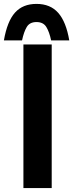

<svg xmlns="http://www.w3.org/2000/svg" viewBox="-25 -964 380 984"><path d="M95 -736H240V0H95ZM162 -944Q233 -944 273.5 -898Q314 -852 330 -757H237Q228 -800 212.5 -825.5Q197 -851 162 -851Q127 -851 112 -825.5Q97 -800 88 -757H-5Q12 -855 52 -899.5Q92 -944 162 -944Z"/></svg>

Font: Reem Kufi
Style: Regular
Weight: 400
Designer: Khaled Hosny
Version: Version 1.6